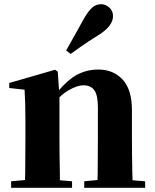

<svg xmlns="http://www.w3.org/2000/svg" viewBox="-20 -894 737 914"><path d="M33 0V-31L99 -37Q99 -52 100 -69Q100 -111 100.5 -157Q101 -203 101 -238V-321Q101 -370 100 -400.5Q99 -431 97 -467L24 -475V-499L242 -562L255 -553L261 -465Q305 -515 344 -537Q393 -563 448 -563Q519 -563 563.5 -515.5Q608 -468 608 -370V-238Q608 -202 608.5 -156Q609 -110 610 -68Q610 -51 611 -36L671 -31V0H381V-31L444 -37Q444 -51 445 -68Q445 -110 445.5 -156Q446 -202 446 -238V-383Q446 -441 429 -464.5Q412 -488 377 -488Q348 -488 306 -464Q284 -451 263 -431V-238Q263 -203 263.5 -157Q264 -111 265 -69Q265 -51 265 -36L323 -31V0ZM295 -654Q311 -683 330 -716Q349 -749 380 -806Q400 -841 418.5 -857.5Q437 -874 462 -874Q482 -874 500 -858.5Q518 -843 518 -817Q518 -794 501 -771.5Q484 -749 449 -727Q398 -695 369 -675Q340 -655 316 -637Z"/></svg>

Font: Early Summer Mincho Heavy
Style: Regular
Weight: 900
Designer: GuiWonder
Version: Version 1.002